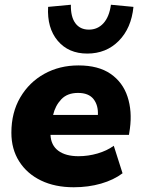

<svg xmlns="http://www.w3.org/2000/svg" viewBox="-20 -779 596 810"><path d="M291 11Q212 11 153 -17.5Q94 -46 61 -98Q28 -150 28 -219Q28 -304 65.5 -368Q103 -432 167 -467.5Q231 -503 311 -503Q395 -503 446.5 -467.5Q498 -432 518 -371Q538 -310 528 -236L524 -210H193Q195 -166 226 -143Q257 -120 311 -120Q352 -120 391.5 -131.5Q431 -143 460 -164L497 -48Q460 -20 406.5 -4.5Q353 11 291 11ZM309 -387Q264 -387 238.5 -360Q213 -333 204 -294H393Q395 -335 374.5 -361Q354 -387 309 -387ZM348 -553Q269 -553 223.5 -607Q178 -661 183 -750L279 -759Q278 -708 298 -681Q318 -654 355 -654Q392 -654 416.5 -681Q441 -708 448 -759L543 -750Q534 -660 481 -606.5Q428 -553 348 -553Z"/></svg>

Font: Nunito Sans Black
Style: Italic
Weight: 900
Italic angle: -9°
Designer: Vernon Adams
Foundry: Vernon Adams
Version: Version 3.006; ttfautohint (v1.8.3)